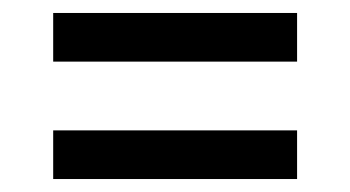

<svg xmlns="http://www.w3.org/2000/svg" viewBox="-20 -488 540 296"><path d="M62 -393V-468H438V-393ZM438 -212H62V-287H438Z"/></svg>

Font: Iosevka Term Curly Medium
Style: Regular
Weight: 500
Designer: Belleve Invis
Foundry: Belleve Invis
Version: Version 32.3.0